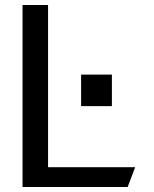

<svg xmlns="http://www.w3.org/2000/svg" viewBox="-20 -747 616 767"><path d="M70 -727H172V-79H520L490 0H70ZM304 -449H427V-323H304Z"/></svg>

Font: BM YEONSUNG
Style: Regular
Weight: 400
Designer: Bongjin Kim; Myungsoo Han; Jaehyun Keum; Jihee Min; Dokyung Lee; Chorong Kim; Jooyeon Kang; Sang-a Kim;
Foundry: Sandoll Communications Inc.
Version: Version 1.000;PS 1;hotconv 16.6.51;makeotf.lib2.5.65220